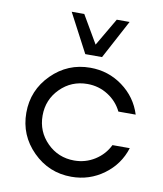

<svg xmlns="http://www.w3.org/2000/svg" viewBox="-85 -823 766 902"><g transform="rotate(10 298.0 -372.0)"><path d="M281.2 -568.8 183.8 -753.8H243.8L321.2 -621.2L398.8 -753.8H460L361.2 -568.8ZM316.2 10Q208.8 10 132.5 -66.2Q56.2 -142.5 56.2 -250Q56.2 -357.5 132.5 -433.8Q208.8 -510 316.2 -510Q402.5 -510 470.6 -460Q538.8 -410 563.8 -330H481.2Q458.8 -376.2 414.4 -404.4Q370 -432.5 316.2 -432.5Q240 -432.5 186.9 -379.4Q133.8 -326.2 133.8 -250Q133.8 -173.8 186.9 -120.6Q240 -67.5 316.2 -67.5Q370 -67.5 414.4 -95.6Q458.8 -123.8 481.2 -170H563.8Q538.8 -90 470.6 -40Q402.5 10 316.2 10Z"/></g></svg>

Font: Now Alt
Style: Regular
Weight: 400
Designer: Alfredo Marco Pradil
Foundry: Alfredo Marco Pradil
Version: Version 1.002;PS 001.002;hotconv 1.0.88;makeotf.lib2.5.64775